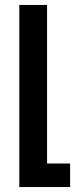

<svg xmlns="http://www.w3.org/2000/svg" viewBox="-20 -518 303 775"><path d="M58 237H263V142H170V-498H58Z"/></svg>

Font: Noto Sans Armenian ExtraCondensed SemiBold
Style: Regular
Weight: 600
Width: 2
Designer: Monotype Design Team
Foundry: Monotype Imaging Inc.
Version: Version 2.008